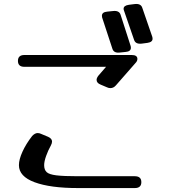

<svg xmlns="http://www.w3.org/2000/svg" viewBox="-20 -948 857 974"><path d="M753 -759.9Q754 -756.9 754 -751.6Q754 -734.3 728 -730.5L699 -726.7Q667 -723 660 -746.3L609 -894.2Q608 -896.5 607.5 -898.8Q607 -901 607 -903.3Q607 -919.9 634 -923.7L663 -927.4Q695 -931.2 702 -907.8ZM643 -713.9Q644 -710.9 644 -705.6Q644 -686.7 617 -684.5L588 -681.5Q557 -677.7 550 -701.1L498 -859.5Q497 -862.6 497 -867.8Q497 -886.7 524 -889L553 -892Q585 -895.8 592 -872.4ZM568 -515Q556 -501 540 -501Q531 -501 523 -505L490 -519Q470 -527 470 -543Q470 -552 479 -564L518 -609H104Q71 -609 71 -639Q71 -669 104 -669H648Q677 -669 677 -649Q677 -638 667 -628ZM664 -54Q697 -54 697 -24Q697 6 664 6H375Q235 6 155.5 -23.5Q76 -53 76 -110Q76 -139 94 -178.5Q112 -218 143 -258Q157 -273 171 -273Q180 -273 188 -269L224 -254Q244 -245 244 -230Q244 -221 238 -210Q224 -185 214 -157Q204 -129 204 -110Q204 -87 216.5 -75Q229 -63 266 -58.5Q303 -54 375 -54Z"/></svg>

Font: Yusei Magic
Style: Regular
Weight: 400
Designer: Tanukizamurai
Foundry: Yusei Magic Project
Version: Version 1.200